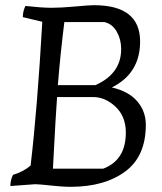

<svg xmlns="http://www.w3.org/2000/svg" viewBox="-20 -710 623 740"><path d="M342 -690Q520 -690 520 -550Q520 -427 411 -373Q476 -358 509 -319.5Q542 -281 542 -229Q542 -107 462 -48.5Q382 10 253 10Q220 10 175.5 5Q131 0 115 0L20 7Q20 -16 30 -36Q70 -48 98 -72Q124 -292 143 -626L68 -644Q68 -667 78 -687Q142 -680 179 -680Q216 -680 270 -685Q324 -690 342 -690ZM338 -336H200Q196 -289 184 -60H378Q465 -93 465 -199Q465 -261 425.5 -298.5Q386 -336 338 -336ZM447 -521Q447 -558 430 -588Q413 -618 382 -625H228Q212 -496 203 -382H348Q447 -426 447 -521Z"/></svg>

Font: Kotta One
Style: Regular
Weight: 400
Designer: Ania Kruk
Foundry: Ania Kruk
Version: Version 1.001